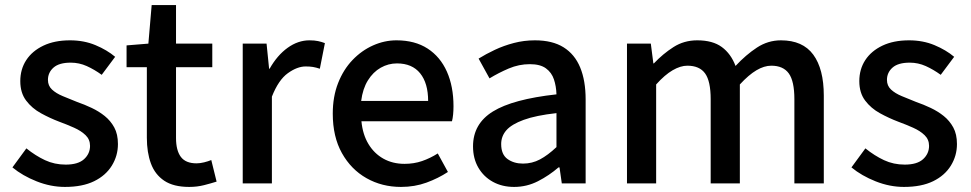

<svg xmlns="http://www.w3.org/2000/svg" viewBox="-20 -723 3828 757"><path d="M236 14Q180 14 124.5 -8Q69 -30 29 -63L84 -138Q120 -109 157.5 -91.5Q195 -74 239 -74Q288 -74 311.5 -95.5Q335 -117 335 -148Q335 -173 317.5 -190Q300 -207 272 -219.5Q244 -232 214 -243Q177 -257 141.5 -276.5Q106 -296 83 -326.5Q60 -357 60 -403Q60 -450 83.5 -486Q107 -522 151 -543Q195 -564 256 -564Q311 -564 356.5 -545Q402 -526 434 -499L381 -428Q352 -449 322 -462.5Q292 -476 259 -476Q213 -476 191 -456.5Q169 -437 169 -408Q169 -385 185 -370Q201 -355 227.5 -344Q254 -333 284 -321Q313 -311 341.5 -297.5Q370 -284 393 -265.5Q416 -247 430.5 -220.5Q445 -194 445 -155Q445 -109 421 -70Q397 -31 351 -8.5Q305 14 236 14Z M726 14Q664 14 627.5 -10.5Q591 -35 575 -78.5Q559 -122 559 -180V-458H479V-544L565 -551L578 -703H674V-551H817V-458H674V-179Q674 -130 693 -104.5Q712 -79 755 -79Q769 -79 785 -83Q801 -87 813 -92L834 -7Q812 0 784.5 7Q757 14 726 14Z M937 0V-551H1031L1041 -452H1043Q1073 -505 1114 -534.5Q1155 -564 1200 -564Q1220 -564 1234 -561Q1248 -558 1261 -553L1241 -452Q1226 -457 1214 -459Q1202 -461 1185 -461Q1152 -461 1115 -434.5Q1078 -408 1052 -342V0Z M1561 14Q1486 14 1425 -20.5Q1364 -55 1328 -119.5Q1292 -184 1292 -275Q1292 -342 1313 -395.5Q1334 -449 1370 -486.5Q1406 -524 1451 -544Q1496 -564 1543 -564Q1616 -564 1666 -531.5Q1716 -499 1742 -440.5Q1768 -382 1768 -304Q1768 -287 1766.5 -271.5Q1765 -256 1762 -245H1405Q1410 -193 1432.5 -155.5Q1455 -118 1491.5 -97.5Q1528 -77 1575 -77Q1612 -77 1644 -88Q1676 -99 1706 -118L1746 -45Q1708 -20 1661.5 -3Q1615 14 1561 14ZM1404 -325H1668Q1668 -395 1636.5 -434Q1605 -473 1545 -473Q1511 -473 1481 -456Q1451 -439 1430.5 -406Q1410 -373 1404 -325Z M2007 14Q1960 14 1923.5 -6Q1887 -26 1866 -62Q1845 -98 1845 -146Q1845 -235 1923.5 -283.5Q2002 -332 2174 -351Q2173 -383 2164 -410Q2155 -437 2132.5 -453.5Q2110 -470 2069 -470Q2026 -470 1986 -453Q1946 -436 1910 -414L1867 -492Q1896 -510 1931 -526.5Q1966 -543 2006 -553.5Q2046 -564 2089 -564Q2158 -564 2202 -536.5Q2246 -509 2267.5 -457Q2289 -405 2289 -331V0H2195L2186 -63H2182Q2145 -31 2101 -8.5Q2057 14 2007 14ZM2042 -78Q2078 -78 2109 -94.5Q2140 -111 2174 -143V-277Q2093 -268 2045 -250.5Q1997 -233 1976.5 -209.5Q1956 -186 1956 -155Q1956 -114 1981 -96Q2006 -78 2042 -78Z M2452 0V-551H2546L2556 -473H2558Q2594 -511 2635.5 -537.5Q2677 -564 2729 -564Q2790 -564 2826 -537.5Q2862 -511 2880 -463Q2921 -507 2964.5 -535.5Q3008 -564 3059 -564Q3145 -564 3186.5 -507.5Q3228 -451 3228 -346V0H3112V-332Q3112 -403 3090 -433.5Q3068 -464 3021 -464Q2993 -464 2962.5 -446Q2932 -428 2897 -390V0H2782V-332Q2782 -403 2760 -433.5Q2738 -464 2690 -464Q2663 -464 2632 -446Q2601 -428 2567 -390V0Z M3544 14Q3488 14 3432.5 -8Q3377 -30 3337 -63L3392 -138Q3428 -109 3465.5 -91.5Q3503 -74 3547 -74Q3596 -74 3619.5 -95.5Q3643 -117 3643 -148Q3643 -173 3625.5 -190Q3608 -207 3580 -219.5Q3552 -232 3522 -243Q3485 -257 3449.5 -276.5Q3414 -296 3391 -326.5Q3368 -357 3368 -403Q3368 -450 3391.5 -486Q3415 -522 3459 -543Q3503 -564 3564 -564Q3619 -564 3664.5 -545Q3710 -526 3742 -499L3689 -428Q3660 -449 3630 -462.5Q3600 -476 3567 -476Q3521 -476 3499 -456.5Q3477 -437 3477 -408Q3477 -385 3493 -370Q3509 -355 3535.5 -344Q3562 -333 3592 -321Q3621 -311 3649.5 -297.5Q3678 -284 3701 -265.5Q3724 -247 3738.5 -220.5Q3753 -194 3753 -155Q3753 -109 3729 -70Q3705 -31 3659 -8.5Q3613 14 3544 14Z"/></svg>

Font: Noto Sans KR Thin Medium
Style: Regular
Weight: 500
Version: Version 2.004-H2;hotconv 1.0.118;makeotfexe 2.5.65603